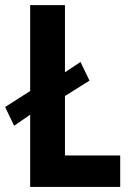

<svg xmlns="http://www.w3.org/2000/svg" viewBox="-32 -740 508 760"><path d="M23.9 -242.2 -11.7 -316.4 106 -391.6 201.7 -438.5 286.6 -494.6 322.3 -420.9 201.7 -345.2 106 -298.8ZM87.4 0V-719.7H225.1V-124.5H443.8V0Z"/></svg>

Font: Reddit Sans Condensed
Style: Bold
Weight: 700
Designer: Stephen Hutchings
Foundry: Reddit
Version: Version 1.014